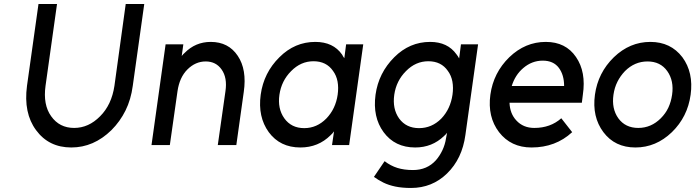

<svg xmlns="http://www.w3.org/2000/svg" viewBox="-20 -720 3451 953"><path d="M171 -700 114 -294Q96 -159 159 -74Q222 12 334 12Q445 12 533 -74Q576 -117 603 -171.5Q630 -226 639 -294L696 -700H604L548 -294Q534 -200 477 -143Q420 -85 348 -85Q275 -85 234 -143Q193 -200 206 -294L263 -700Z M1153 0 1190 -264Q1198 -319 1190.5 -364Q1183 -409 1160 -443Q1114 -512 1026 -512Q950 -512 896 -457Q892 -454 889 -450.5Q886 -447 882 -442L890 -500H802L732 0H823L861 -267Q871 -336 910 -375Q950 -415 1001 -415Q1052 -415 1080 -375Q1109 -334 1099 -267L1061 0Z M1698 -500 1689 -431Q1686 -435 1683 -440Q1680 -445 1678 -449Q1634 -512 1545 -512Q1443 -512 1367 -436Q1289 -359 1274 -250Q1259 -140 1314 -64Q1370 12 1471 12Q1560 12 1621 -49Q1626 -53 1630 -58Q1634 -63 1638 -68L1628 0H1713L1783 -500ZM1536 -416Q1600 -416 1633 -368Q1650 -345 1655.5 -315Q1661 -285 1656 -250Q1651 -215 1637 -185.5Q1623 -156 1600 -132Q1553 -84 1490 -84Q1426 -84 1391 -133Q1357 -181 1367 -250Q1377 -319 1425 -367Q1473 -416 1536 -416Z M2115 -512Q2013 -512 1937 -436Q1859 -358 1844 -250Q1829 -139 1884 -64Q1940 12 2041 12Q2125 12 2184 -45Q2188 -48 2192 -52.5Q2196 -57 2199 -61Q2198 -53 2196.5 -47.5Q2195 -42 2194 -34Q2189 -2 2176 25.5Q2163 53 2144 75Q2100 124 2030 124Q1986 124 1952.5 113.5Q1919 103 1889 80L1836 158Q1858 174 1883.5 186.5Q1909 199 1942.5 206Q1976 213 2020 213Q2125 213 2199 141Q2274 68 2290 -50L2353 -500H2268L2259 -430Q2256 -436 2252.5 -441Q2249 -446 2246 -450Q2202 -512 2115 -512ZM2106 -416Q2170 -416 2203 -368Q2220 -345 2225.5 -315Q2231 -285 2226 -250Q2221 -215 2207 -185Q2193 -155 2170 -131Q2123 -84 2060 -84Q1996 -84 1961 -132Q1927 -180 1937 -250Q1947 -319 1995 -367Q2043 -416 2106 -416Z M2868 -210 2873 -250Q2890 -363 2839 -437Q2788 -512 2689 -512Q2587 -512 2508 -436Q2429 -359 2414 -250Q2399 -140 2457 -64Q2516 12 2618 12Q2738 12 2820 -64L2766 -133Q2712 -85 2632 -85Q2577 -85 2543 -122Q2527 -139 2518.5 -161Q2510 -183 2509 -210ZM2674 -419Q2727 -419 2754 -383Q2780 -348 2780 -293H2520Q2537 -348 2577 -382Q2620 -419 2674 -419Z M3194 -415Q3258 -415 3292 -367Q3326 -319 3316 -250Q3311 -215 3297.5 -186Q3284 -157 3260 -133Q3212 -85 3148 -85Q3084 -85 3049 -133Q3015 -181 3025 -250Q3030 -285 3044.5 -314Q3059 -343 3082 -367Q3130 -415 3194 -415ZM3208 -512Q3106 -512 3027 -436Q2948 -359 2933 -250Q2918 -140 2975 -64Q3032 12 3134 12Q3236 12 3315 -64Q3393 -140 3408 -250Q3423 -360 3367 -436Q3309 -512 3208 -512Z"/></svg>

Font: Unageo
Style: Medium-Italic
Weight: 500
Designer: Richard Sepsi
Foundry: Richard Sepsi
Version: Version 2.000